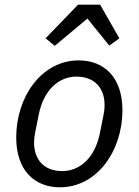

<svg xmlns="http://www.w3.org/2000/svg" viewBox="-20 -785 590 817"><path d="M312 -765 174 -622 213 -590 352 -706 445 -591 488 -622 406 -765ZM235 12C393 12 501 -143 501 -316C501 -456 423 -528 315 -528C157 -528 49 -373 49 -200C49 -60 127 12 235 12ZM245 -57C167 -57 125 -106 125 -178C125 -193 127 -208 130 -223L145 -298C166 -403 231 -459 305 -459C383 -459 425 -410 425 -338C425 -323 423 -308 420 -293L405 -218C384 -113 319 -57 245 -57Z"/></svg>

Font: LVC Sans
Style: Italic
Weight: 400
Italic angle: -11.31°
Designer: Mike Abbink, Paul van der Laan, Pieter van Rosmalen
Foundry: Bold Monday
Version: Version 3.0